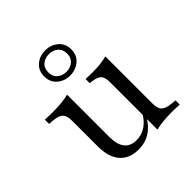

<svg xmlns="http://www.w3.org/2000/svg" viewBox="-179 -786 936 936"><g transform="rotate(-45 289.0 -318.5)"><path d="M193.5 -412.9V-206.5H121V-313.7Q121 -349.2 107.3 -363.7Q93.5 -378.2 57.3 -381.5L30.6 -383.9V-412.9Q46 -412.1 58.5 -411.7Q71 -411.3 83.9 -411.3Q116.9 -411.3 144.8 -414.1Q172.6 -416.9 193.5 -422.6ZM193.5 -206.5V-130.6Q193.5 -78.2 214.5 -52Q235.5 -25.8 275.8 -25.8Q318.5 -25.8 351.6 -53.2Q384.7 -80.6 407.3 -135.5L411.3 -117.7Q387.1 -52.4 347.2 -19.4Q307.3 13.7 251.6 13.7Q188.7 13.7 154.8 -25.4Q121 -64.5 121 -137.9V-206.5ZM384.7 0V-206.5H457.3V-99.2Q457.3 -63.7 471 -49.6Q484.7 -35.5 521 -31.5L547.6 -29V0Q533.1 -0.8 520.6 -1.2Q508.1 -1.6 494.4 -1.6Q461.3 -1.6 433.5 1.2Q405.6 4 384.7 9.7ZM457.3 -412.9V-206.5H384.7V-314.5Q384.7 -350 372.6 -363.7Q360.5 -377.4 327.4 -382.3L311.3 -383.9V-412.9Q325.8 -412.1 336.3 -411.7Q346.8 -411.3 357.3 -411.3Q387.1 -411.3 412.1 -414.1Q437.1 -416.9 457.3 -422.6ZM270.2 -477.4Q232.3 -477.4 204.8 -500.8Q177.4 -524.2 177.4 -564.5Q177.4 -604 204.8 -627.4Q232.3 -650.8 270.2 -650.8Q308.9 -650.8 336.7 -627.4Q364.5 -604 364.5 -564.5Q364.5 -524.2 336.7 -500.8Q308.9 -477.4 270.2 -477.4ZM270.2 -503.2Q297.6 -503.2 316.5 -519Q335.5 -534.7 335.5 -563.7Q335.5 -593.5 316.5 -609.3Q297.6 -625 270.2 -625Q243.5 -625 224.6 -609.3Q205.6 -593.5 205.6 -563.7Q205.6 -534.7 224.6 -519Q243.5 -503.2 270.2 -503.2Z"/></g></svg>

Font: Playfair 5pt SemiExpanded Light Light
Style: Regular
Weight: 300
Version: Version 2.203